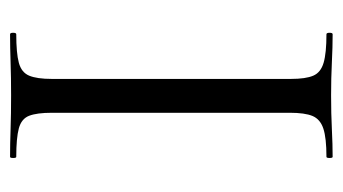

<svg xmlns="http://www.w3.org/2000/svg" viewBox="-166 -498 665 372"><g transform="rotate(90 166.0 -312.5)"><path d="M199 -81Q199 -52 204.8 -37Q210.6 -22 229.2 -17Q247.8 -12 284.4 -12Q286.6 -12 286.6 -6Q286.6 0 284.4 0Q259.9 0 230.4 -1Q200.9 -2 165.2 -2Q131.5 -2 101.4 -1Q71.3 0 46.8 0Q44 0 44 -6Q44 -12 46.9 -12Q83.4 -12 102.1 -17Q120.8 -22 127.1 -37Q133.4 -52 133.4 -81V-544Q133.4 -573 127.1 -587.5Q120.9 -602 102.1 -607.5Q83.4 -613 46.8 -613Q44 -613 44 -619Q44 -625 46.8 -625Q71.3 -625 101.4 -623.5Q131.5 -622 165.2 -622Q200.9 -622 230.9 -623.5Q261 -625 284.4 -625Q286.6 -625 286.6 -619Q286.6 -613 284.4 -613Q247.9 -613 229.7 -607Q211.5 -601 205.2 -586Q199 -571 199 -542Z"/></g></svg>

Font: Cormorant Light
Style: Regular
Weight: 300
Designer: Christian Thalmann (Catharsis Fonts)
Foundry: Catharsis Fonts
Version: Version 4.000